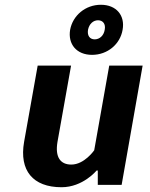

<svg xmlns="http://www.w3.org/2000/svg" viewBox="-20 -775 630 805"><path d="M279 -85C234 -85 210 -115 221 -180L278 -500H138L81 -180C60 -60 118 10 238 10C328 10 385 -60 385 -60H390V0H490L578 -500H438L375 -145C375 -145 334 -85 279 -85ZM349 -650C354 -675 371 -690 391 -690C411 -690 424 -675 419 -650C415 -625 397 -610 377 -610C357 -610 345 -625 349 -650ZM366 -545C431 -545 484 -590 494 -650C505 -710 468 -755 403 -755C338 -755 285 -710 274 -650C264 -590 301 -545 366 -545Z"/></svg>

Font: Scada
Style: Bold Italic
Weight: 700
Designer: Jovanny Lemonad
Foundry: Jovanny Lemonad
Version: Version 3.005